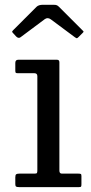

<svg xmlns="http://www.w3.org/2000/svg" viewBox="-20 -764 372 784"><path d="M120.5 -465C128.5 -465 132.5 -461 132.5 -453V-69C132.5 -63.7 132 -60 131 -58C130 -56 126.7 -55 121 -55H59C53 -55 48.8 -54.2 46.2 -52.5C43.8 -50.8 42.5 -46.7 42.5 -40V-12C42.5 -6.7 43.7 -3.3 46 -2C48.3 -0.7 52.3 0 58 0H303C307.7 0 310.4 -0.8 311.2 -2.5C312.1 -4.2 312.5 -7.3 312.5 -12V-45C312.5 -49.7 311.7 -52.5 310 -53.5C308.3 -54.5 305.2 -55 300.5 -55H233C226 -55 222.5 -59 222.5 -67V-509.5C222.5 -516.5 219.3 -520 213 -520H54.5C46.5 -520 42.5 -515.7 42.5 -507V-477C42.5 -472 43 -468.8 44 -467.2C45 -465.8 48 -465 53 -465ZM46 -615C52.3 -608.7 58.3 -607.7 64 -612L162.5 -685.5C170.5 -691.5 178.8 -691.3 187.5 -685L285 -612.5C289.3 -609.5 292.2 -607.9 293.5 -607.8C294.8 -607.6 297.3 -609.3 301 -613L317.5 -629.5C320.2 -632.2 321.4 -634 321.2 -635C321.1 -636 319.7 -637.7 317 -640L221 -736C218 -739 215.1 -741.2 212.2 -742.5C209.4 -743.8 204.7 -744.5 198 -744.5H155.5C143.5 -744.5 134.7 -741.7 129 -736L35 -642C31.3 -638.3 29.5 -635.8 29.5 -634.5C29.5 -633.2 31.3 -630.7 35 -627Z"/></svg>

Font: Besley*
Style: Regular
Weight: 400
Designer: Owen Earl
Foundry: indestructible type*
Version: Version 3.000; ttfautohint (v1.8.3)